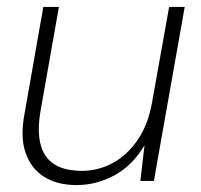

<svg xmlns="http://www.w3.org/2000/svg" viewBox="-20 -522 580 554"><path d="M201 12Q145 12 107 -12Q69 -36 53.5 -82Q38 -128 51 -195L105 -502H150L97 -202Q82 -116 111.5 -72.5Q141 -29 216 -29Q264 -29 306 -52Q348 -75 378 -119.5Q408 -164 419 -228L468 -502H513L424 0H385L397 -103Q362 -44 310 -16Q258 12 201 12Z"/></svg>

Font: DM Sans 16pt ExtraLight
Style: Italic
Weight: 250
Italic angle: -10°
Version: Version 4.004;gftools[0.9.30]